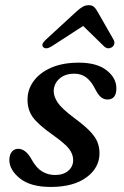

<svg xmlns="http://www.w3.org/2000/svg" viewBox="-20 -710 478 740"><path d="M192.5 -35.5Q224 -35.5 243 -51.8Q262 -68 262 -93Q262 -115 246.8 -135.5Q231.5 -156 183.5 -190Q129 -228.5 107.8 -256.5Q86.5 -284.5 86 -324.5Q85.5 -363.5 108.8 -396.2Q132 -429 176.5 -448.8Q221 -468.5 284 -468.5Q353.5 -468.5 391 -439Q428.5 -409.5 428.5 -369.5Q428.5 -326.5 394 -326.5Q380.5 -326.5 369.5 -335.2Q358.5 -344 347 -366.5Q333 -395 313.8 -410.5Q294.5 -426 266.5 -426Q230 -426 208.5 -406.2Q187 -386.5 187 -358Q187.5 -336.5 202.8 -314Q218 -291.5 264.5 -256.5Q304 -227.5 325.2 -205.8Q346.5 -184 354.8 -164.2Q363 -144.5 363.5 -120.5Q364 -64 313.8 -26.8Q263.5 10.5 175.5 10.5Q98 10.5 57 -22.2Q16 -55 16 -94Q16.5 -114 25.8 -125.2Q35 -136.5 50 -136.5Q79 -136.5 101.5 -96Q119.5 -63 142.2 -49.2Q165 -35.5 192.5 -35.5ZM178.5 -531Q157 -518 146.5 -528.5Q137 -539 156 -556.5L274 -665Q287 -677 298 -683.5Q309 -690 322 -690Q335 -690 342.2 -683.5Q349.5 -677 356 -665L418 -556.5Q422.5 -547.5 420.2 -540Q418 -532.5 412 -528.5Q396 -518 381.5 -531L300.5 -610Z"/></svg>

Font: Fraunces 9pt S050
Style: Italic
Weight: 400
Italic angle: -16°
Version: Version 1.000; ttfautohint (v1.8.3)